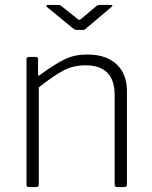

<svg xmlns="http://www.w3.org/2000/svg" viewBox="-20 -762 618 782"><path d="M88 -10C88 -3.3 91.3 0 98 0H127C134.3 0 138 -3.3 138 -10V-406C180 -439.3 214.2 -462.7 240.5 -476C266.8 -489.3 296 -496 328 -496C407.3 -496 447 -455.7 447 -375V-10C447 -3.3 450.3 0 457 0H486C493.3 0 497 -3.7 497 -11V-392C497 -437.3 483 -473.3 455 -500C427 -526.7 387 -540 335 -540C301.7 -540 271.8 -533.8 245.5 -521.5C219.2 -509.2 185 -487.7 143 -457C140.3 -454.3 138.3 -453.3 137 -454C135.7 -454.7 135 -456.7 135 -460V-521C135 -524.3 134.3 -526.7 133 -528C131.7 -529.3 129.3 -530 126 -530H97C91 -530 88 -526.7 88 -520ZM386 -742C380.7 -742 375.7 -740 371 -736L313 -687C307.7 -683 304.3 -681 303 -681C301 -681 297.7 -683 293 -687L232 -736C229.3 -738 226.8 -739.5 224.5 -740.5C222.2 -741.5 219.3 -742 216 -742H175C171.7 -742 169.7 -741 169 -739C168.3 -737 169.7 -734.7 173 -732L273 -650C279.7 -643.3 286.7 -640 294 -640H317C321.7 -640 325.5 -641.3 328.5 -644C331.5 -646.7 333.3 -648.3 334 -649L432 -732C436 -735.3 438 -737.7 438 -739C438 -741 435.7 -742 431 -742Z"/></svg>

Font: Libre Franklin ExtraLight
Style: Regular
Weight: 275
Designer: Pablo Impallari, Rodrigo Fuenzalida
Foundry: Impallari Type
Version: Version 1.002; ttfautohint (v1.5)